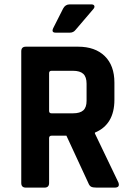

<svg xmlns="http://www.w3.org/2000/svg" viewBox="-20 -856 640 876"><path d="M298 -836H397Q407 -836 410 -830Q413 -824 407 -816L325 -720Q315 -707 299 -707H234Q213 -707 223 -728L268 -817Q278 -836 298 -836ZM183 0H98Q77 0 77 -21V-622Q77 -643 98 -643H336Q414 -643 458 -600Q502 -557 502 -479V-401Q502 -288 413 -251V-247L520 -24Q529 0 503 0H422Q404 0 396 -4Q388 -8 383 -21L283 -237H216Q204 -237 204 -226V-21Q204 0 183 0ZM215 -339H313Q345 -339 360 -352.5Q375 -366 375 -396V-474Q375 -505 360 -519Q345 -533 313 -533H215Q204 -533 204 -522V-350Q204 -339 215 -339Z"/></svg>

Font: RajdhaniMono
Style: Bold
Weight: 700
Monospace: yes
Designer: Satya Rajpurohit, Jyotish Sonowal
Foundry: Indian Type Foundry
Version: Version 1.201;PS 1.0;hotconv 1.0.78;makeotf.lib2.5.61930; tt